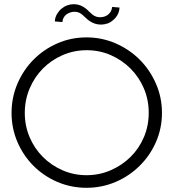

<svg xmlns="http://www.w3.org/2000/svg" viewBox="-20 -886 826 914"><path d="M645 -97Q596 -48 530.5 -20Q465 8 392 8Q318 8 253 -20Q188 -48 139.5 -96.5Q91 -145 63 -210Q35 -275 35 -349Q35 -422 63 -487.5Q91 -553 139.5 -602Q188 -651 253 -679.5Q318 -708 392 -708Q465 -708 530.5 -679.5Q596 -651 645 -602Q694 -553 722.5 -487.5Q751 -422 751 -349Q751 -275 722.5 -210Q694 -145 645 -97ZM184 -139Q224 -99 277.5 -75.5Q331 -52 392 -52Q453 -52 507 -75.5Q561 -99 601.5 -139Q642 -179 665 -233Q688 -287 688 -349Q688 -411 665 -465Q642 -519 601.5 -559.5Q561 -600 507.5 -623.5Q454 -647 393 -647Q332 -647 278 -623.5Q224 -600 184 -559.5Q144 -519 121 -464.5Q98 -410 98 -348.5Q98 -287 121 -233Q144 -179 184 -139ZM518 -790Q506 -779 491 -774Q476 -769 461 -769Q439 -769 420.5 -778Q402 -787 386 -803Q370 -819 359 -824.5Q348 -830 334 -830Q325 -830 314 -826.5Q303 -823 293 -815Q287 -809 282.5 -801Q278 -793 277 -781L241 -784Q242 -803 251 -818.5Q260 -834 272 -844Q285 -855 300 -860.5Q315 -866 330 -866Q352 -866 370 -857Q388 -848 404 -831Q420 -815 431.5 -809.5Q443 -804 457 -804Q464 -804 473 -806Q482 -808 490.5 -813.5Q499 -819 505.5 -828.5Q512 -838 514 -853L549 -850Q548 -831 539.5 -815.5Q531 -800 518 -790Z"/></svg>

Font: Josefin Slab SemiBold
Style: Regular
Weight: 600
Designer: Santiago Orozco
Foundry: Typemade
Version: Version 2.000